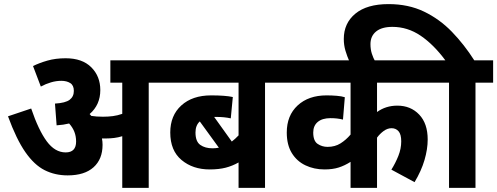

<svg xmlns="http://www.w3.org/2000/svg" viewBox="-20 -916 2424 936"><path d="M480 -210Q480 -140 436 -100.5Q392 -61 310 -61Q248 -61 197.5 -86.5Q147 -112 103.5 -174.5Q60 -237 19 -349L132 -387Q168 -281 208 -227Q248 -173 300 -173Q351 -173 351 -226Q351 -252 342.5 -273.5Q334 -295 317 -314Q289 -307 256 -305L248 -411Q299 -414 319.5 -429.5Q340 -445 340 -473Q340 -500 322.5 -511Q305 -522 279 -522Q254 -522 228.5 -514.5Q203 -507 179 -494L141 -594Q171 -609 211 -620.5Q251 -632 300 -632Q381 -632 425 -588Q469 -544 469 -477Q469 -405 417 -360Q421 -356 425 -351Q438 -349 451.5 -348Q465 -347 482 -347Q508 -347 530.5 -350Q553 -353 576 -361V-513H518V-622H790V-513H705V0H576V-252Q557 -246 537 -243.5Q517 -241 497 -241Q487 -241 477 -241Q480 -226 480 -210Z M1357 -513H1272V0H1143V-124Q1113 -107 1080 -98.5Q1047 -90 1002 -90Q920 -90 865 -136Q810 -182 810 -270Q810 -353 864 -402Q918 -451 1009 -451Q1079 -451 1115 -443L1105 -339Q1074 -346 1034 -346Q1029 -346 1024 -346L1110 -226Q1126 -238 1143 -256V-513H777V-622H1357ZM933 -270Q933 -226 956.5 -209.5Q980 -193 1016 -193Q1032 -193 1047 -196L954 -324Q933 -305 933 -270Z M2111 -513H1818V-370Q1861 -401 1917 -401Q1982 -401 2023.5 -357.5Q2065 -314 2065 -236Q2065 -189 2049.5 -136Q2034 -83 2001 -28L1888 -89Q1908 -121 1922 -156Q1936 -191 1936 -227Q1936 -261 1923 -276Q1910 -291 1889 -291Q1869 -291 1850.5 -277.5Q1832 -264 1818 -245V0H1689V-127Q1661 -109 1631.5 -99.5Q1602 -90 1562 -90Q1511 -90 1469 -110Q1427 -130 1402.5 -170Q1378 -210 1378 -270Q1378 -353 1431 -402Q1484 -451 1572 -451Q1597 -451 1621.5 -449Q1646 -447 1661 -442L1652 -333Q1625 -340 1591 -340Q1551 -340 1529 -321.5Q1507 -303 1507 -270Q1507 -229 1528.5 -214.5Q1550 -200 1577 -200Q1613 -200 1640 -217Q1667 -234 1689 -260V-513H1344V-622H2111Z M2169 -513H2097V-622H2151Q2094 -699 2030.5 -742Q1967 -785 1893 -785Q1841 -785 1813.5 -762.5Q1786 -740 1786 -701Q1786 -675 1793 -653.5Q1800 -632 1810 -615H1684Q1672 -642 1664 -669Q1656 -696 1656 -726Q1656 -803 1712.5 -849.5Q1769 -896 1874 -896Q1971 -896 2047 -859.5Q2123 -823 2183 -761Q2243 -699 2292 -622H2384V-513H2298V0H2169Z"/></svg>

Font: Noto Sans Devanagari UI SemiCondensed
Style: Bold
Weight: 700
Width: 4
Designer: Jelle Bosma - Monotype Design Team
Foundry: Monotype Imaging Inc.
Version: Version 2.004; ttfautohint (v1.8.4.7-5d5b)